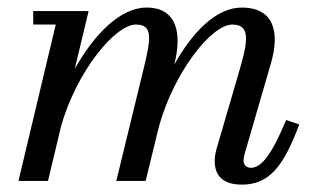

<svg xmlns="http://www.w3.org/2000/svg" viewBox="-20 -490 866 520"><path d="M374.5 0 410 -145.5C450.5 -294 552.5 -423.5 609 -423.5C655 -423.5 653.5 -386 631 -308L568 -92C565 -82 561.5 -68.5 561.5 -54C561.5 -16 582 10 635 10C708.5 10 747.5 -38 790.5 -153L755 -165C717 -74 689 -35.5 659.5 -35.5C647 -35.5 639.5 -44.5 639.5 -55C639.5 -60 641 -67 642.5 -73L714 -319.5C737.5 -400.5 724 -469.5 634.5 -469.5C565 -469.5 500.5 -402 452 -315L453 -319.5C473 -400.5 458.5 -469.5 377 -469.5C305 -469.5 234.5 -396 182.5 -303.5L220 -460H70V-423.5H131L30 0H110L145 -146.5C186 -294.5 291.5 -423.5 348 -423.5C394 -423.5 389 -387 370 -308L295 0Z"/></svg>

Font: Bodoni* 06pt
Style: Italic
Weight: 400
Italic angle: -13°
Version: Version 2.3